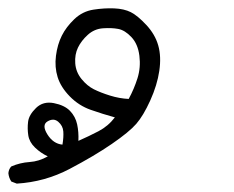

<svg xmlns="http://www.w3.org/2000/svg" viewBox="-37 -126 557 458"><path d="M3 312 -10 307Q-16 298 -17 287Q-16 277 -10 271Q11 262 33.5 260.5Q56 259 77 247Q60 239 46.5 226Q33 213 30.5 197Q28 181 30 164.5Q32 148 49 131.5Q66 115 91.5 120Q117 125 130 138.5Q143 152 147 170.5Q151 189 150 210Q175 199 198 187Q221 175 237 154Q208 146 179.5 136Q151 126 129.5 104Q108 82 100.5 58Q93 34 96.5 7Q100 -20 110.5 -41Q121 -62 140.5 -80.5Q160 -99 186 -103Q212 -107 235.5 -106Q259 -105 275 -97Q291 -89 312 -66.5Q333 -44 340.5 -17.5Q348 9 343 43Q338 77 321.5 113.5Q305 150 288 169.5Q271 189 229.5 217.5Q188 246 129 277Q70 308 3 312ZM112 219Q115 201 114 187.5Q113 174 102 164.5Q91 155 76.5 163.5Q62 172 76 194.5Q90 217 112 219ZM270 110Q283 86 291 60.5Q299 35 295.5 7Q292 -21 276.5 -37.5Q261 -54 245 -57Q229 -60 208.5 -58.5Q188 -57 172.5 -43Q157 -29 149 -12.5Q141 4 142.5 25Q144 46 157.5 62.5Q171 79 187 87Q203 95 225.5 102Q248 109 270 110Z"/></svg>

Font: NaniFont Regular
Style: Regular
Weight: 400
Designer: Nanigashitei
Version: Version 1.036